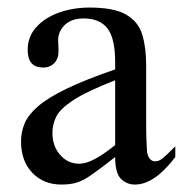

<svg xmlns="http://www.w3.org/2000/svg" viewBox="-20 -480 484 508"><path d="M443.8 -92.8V-64.5Q388.7 8.3 336.9 8.3Q315.4 8.3 300 -6.8Q284.7 -22 284.7 -64.5Q245.6 -33.7 223.1 -18.1Q200.7 -2.4 183.6 2.9Q166.5 8.3 142.6 8.3Q95.2 8.3 65.4 -22.9Q35.6 -54.2 35.6 -106Q35.6 -130.9 45.2 -153.6Q54.7 -176.3 80.6 -198.7Q106.4 -221.2 155.8 -245.1Q205.1 -269 284.7 -296.4V-314.9Q284.7 -378.9 264.2 -405Q243.7 -431.2 201.2 -431.2Q170.4 -431.2 152.8 -415.3Q135.3 -399.4 133.8 -376.5L134.8 -347.2Q135.7 -326.2 124.3 -313.7Q112.8 -301.3 94.2 -301.3Q53.2 -301.3 53.2 -348.1Q53.2 -383.3 76.2 -408.4Q99.1 -433.6 136.5 -446.8Q173.8 -460 216.8 -460Q281.7 -460 313.7 -441.4Q345.7 -422.9 356.2 -388.9Q366.7 -355 366.7 -307.6V-155.3Q366.7 -124 367.7 -104Q368.7 -84 369.1 -77.1Q374 -53.2 390.6 -53.2Q399.9 -53.2 408.4 -59.6Q417 -65.9 443.8 -92.8ZM284.7 -96.2V-267.6Q209.5 -238.3 174.1 -215.1Q138.7 -191.9 128.7 -171.1Q118.7 -150.4 118.7 -128.9Q118.7 -94.2 138.4 -71Q158.2 -47.9 186.5 -46.9Q205.6 -45.9 229.7 -58.6Q253.9 -71.3 284.7 -96.2Z"/></svg>

Font: BabelStone Roman
Style: Regular
Weight: 400
Designer: Walt Agee, Victor Gaultney, Peter Martin, Debbi Hosken, Becca Hirsbrunner (SIL); Andrew West (BabelStone)
Foundry: BabelStone
Version: Version 16.000